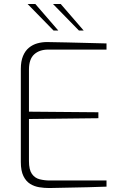

<svg xmlns="http://www.w3.org/2000/svg" viewBox="-20 -945 621 968"><path d="M228 3Q203 3 178 -1Q153 -5 132 -18Q111 -31 98 -57.5Q85 -84 85 -128V-598Q85 -636 96 -662.5Q107 -689 126 -704.5Q145 -720 168.5 -726.5Q192 -733 217 -733Q270 -732 320.5 -731Q371 -730 420 -728.5Q469 -727 517 -726V-695H223Q179 -695 152.5 -671Q126 -647 126 -594V-382L476 -379V-349L126 -345V-133Q126 -89 141 -68Q156 -47 180.5 -41Q205 -35 231 -35H517V-4Q470 -2 421.5 -1Q373 0 324.5 1Q276 2 228 3ZM378 -791 247 -925H286L402 -791ZM250 -791 119 -925H158L274 -791Z"/></svg>

Font: Exo Thin ExtraLight
Style: Regular
Weight: 250
Version: Version 2.000